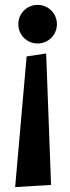

<svg xmlns="http://www.w3.org/2000/svg" viewBox="-20 -533 288 786"><path d="M213 -434C213 -478 178 -513 134 -513C90 -513 55 -478 55 -434C55 -390 90 -355 134 -355C178 -355 213 -390 213 -434ZM169 -314 89 -302 42 233 189 224Z"/></svg>

Font: Original Surfer
Style: Regular
Weight: 400
Designer: Astigmatic (AOETI)
Foundry: Astigmatic (AOETI)
Version: Version 1.001